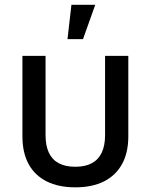

<svg xmlns="http://www.w3.org/2000/svg" viewBox="-20 -782 637 811"><path d="M297.9 9.3Q227.1 9.3 177 -15.9Q127 -41 100.8 -89.1Q74.7 -137.2 74.7 -206.1V-545.9H172.4V-210.9Q172.4 -167 186.3 -137.2Q200.2 -107.4 228.3 -92.5Q256.3 -77.6 297.9 -77.6Q339.8 -77.6 367.7 -92.5Q395.5 -107.4 409.7 -137.2Q423.8 -167 423.8 -210.9V-545.9H522V-206.1Q522 -137.2 495.6 -89.1Q469.2 -41 419.4 -15.9Q369.6 9.3 297.9 9.3ZM265.1 -616.7 281.7 -761.7H382.3L330.6 -616.7Z"/></svg>

Font: Inter Cardless
Style: Regular
Weight: 400
Designer: Rasmus Andersson
Foundry: rsms
Version: Version 4.001;git-9221beed3